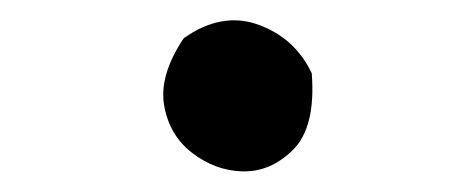

<svg xmlns="http://www.w3.org/2000/svg" viewBox="-20 -471 460 186"><path d="M282 -400Q286 -348 264 -326Q242 -304 214 -305Q188 -306 166 -323Q144 -340 139 -369Q134 -398 158 -434Q195 -460 230.5 -447Q266 -434 282 -400Z"/></svg>

Font: Yuji Boku
Style: Regular
Weight: 400
Designer: Kataoka Yuji
Foundry: Kinuta Font Factory
Version: Version 3.002